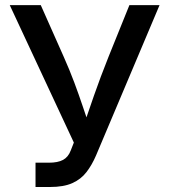

<svg xmlns="http://www.w3.org/2000/svg" viewBox="-20 -748 678 768"><path d="M122.1 0V-97.2H175.3Q211.4 -97.2 232.2 -108.4Q252.9 -119.6 262.7 -145.5L275.4 -177.7L19 -727.5H143.1L234.4 -522Q258.8 -467.3 277.1 -418.2Q295.4 -369.1 310.8 -323.2Q326.2 -277.3 341.8 -231.4H309.6Q331.5 -295.4 356.2 -366.5Q380.9 -437.5 414.6 -522L497.6 -727.5H618.2L364.3 -126.5Q347.7 -87.9 325.9 -59.6Q304.2 -31.2 269.5 -15.6Q234.9 0 179.7 0Z"/></svg>

Font: Inter 20pt Medium
Style: Regular
Weight: 500
Version: Version 4.001;git-66647c0bb